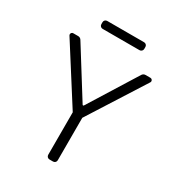

<svg xmlns="http://www.w3.org/2000/svg" viewBox="-207 -1023 1062 1152"><g transform="rotate(30 324.0 -446.5)"><path d="M290.8 -20.6V-315L43.7 -703.5Q41.2 -707.4 41.2 -712Q41.2 -718 45.6 -722.7Q50.1 -727.3 56.8 -727.3H90.6Q97.3 -727.3 103.2 -724.1Q109 -720.9 112.6 -715.2L320.7 -382.1H327.1L534.8 -715.2Q538.7 -720.9 544.4 -724.1Q550.1 -727.3 556.8 -727.3H590.9Q597.3 -727.3 601.9 -722.7Q606.5 -718 606.5 -711.6Q606.5 -707 604 -703.5L356.9 -315V-20.6Q356.9 -12.1 350.9 -6Q344.8 0 335.9 0H311.4Q302.9 0 296.9 -6Q290.8 -12.1 290.8 -20.6ZM175.1 -872.5Q175.1 -881 181.1 -887.1Q187.1 -893.1 195.7 -893.1H451.3Q459.9 -893.1 466.1 -887.1Q472.3 -881 472.3 -872.5V-858.7Q472.3 -850.1 466.1 -844.1Q459.9 -838.1 451.3 -838.1H195.7Q187.1 -838.1 181.1 -844.1Q175.1 -850.1 175.1 -858.7Z"/></g></svg>

Font: DeltaSans Light
Style: Regular
Weight: 300
Designer: Rasmus Andersson
Foundry: rsms
Version: Version 3.012